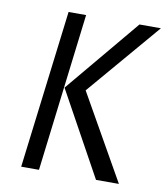

<svg xmlns="http://www.w3.org/2000/svg" viewBox="-76 -713 673 776"><g transform="rotate(10 261.0 -324.5)"><path d="M464 0 266 -349 522 -649H434L180 -345L370 0ZM136 0 215 -649H143L63 0Z"/></g></svg>

Font: Gamestation Condensed
Style: Italic
Weight: 400
Width: 3
Designer: Jonas Hecksher
Foundry: Jonas Hecksher, Playtypeª, e-types AS
Version: Version 1.003